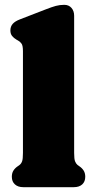

<svg xmlns="http://www.w3.org/2000/svg" viewBox="-20 -775 392 795"><path d="M287 -710V-142Q287 -116.5 290.8 -107Q294.5 -97.5 301 -92L308 -87Q320 -79 326.5 -68.5Q333 -58 333 -43Q333 -23 320.5 -11.5Q308 0 286 0H76Q54.5 0 41.8 -11.5Q29 -23 29 -43Q29 -58 35.5 -68.5Q42 -79 54 -87L61 -92Q68 -97.5 71.5 -107Q75 -116.5 75 -142V-563Q75 -585.5 69.5 -593.8Q64 -602 55 -607L48 -611Q37 -617.5 30 -626.2Q23 -635 23 -649Q23 -665 32.5 -676Q42 -687 63 -695L169 -736Q194.5 -746 211 -750.5Q227.5 -755 246 -755Q265 -755 276 -742.2Q287 -729.5 287 -710Z"/></svg>

Font: Fraunces SuperSoft Wonky
Style: Regular
Weight: 900
Version: Version 1.000;[b76b70a41]